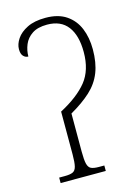

<svg xmlns="http://www.w3.org/2000/svg" viewBox="-111 -787 617 850"><g transform="rotate(-15 197.0 -362.0)"><path d="M59 0V-25H85Q109 -25 121.5 -30.5Q134 -36 138.5 -54Q143 -72 143 -109V-305Q226 -349 267 -400Q308 -451 308 -534Q308 -610 276.5 -651.5Q245 -693 182 -693Q139 -693 113.5 -676Q88 -659 77 -632.5Q66 -606 66 -578Q53 -578 43.5 -588Q34 -598 34 -620Q34 -643 50 -667Q66 -691 99 -707.5Q132 -724 183 -724Q241 -724 278 -699Q315 -674 332.5 -631.5Q350 -589 350 -535Q350 -474 332.5 -429.5Q315 -385 278 -351Q241 -317 185 -285V-109Q185 -72 189.5 -54Q194 -36 206 -30.5Q218 -25 241 -25H266V0Z"/></g></svg>

Font: Noto Serif Condensed ExtraLight
Style: Regular
Weight: 200
Width: 3
Designer: Monotype Design Team
Foundry: Monotype Imaging Inc.
Version: Version 2.013; ttfautohint (v1.8.4.7-5d5b)